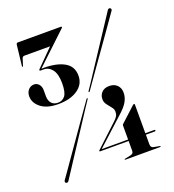

<svg xmlns="http://www.w3.org/2000/svg" viewBox="-130 -805 829 915"><g transform="rotate(-20 284.0 -348.0)"><path d="M397.5 -155.5Q397.5 -158 398.2 -160Q399 -162 400.5 -163L475 -231.5Q477.5 -233.5 479 -234.2Q480.5 -235 482 -235Q485 -235 485 -231V-29Q485 -20.5 488.5 -16Q492 -11.5 499 -10L528.5 -4.5Q529.5 -4.5 530.8 -4Q532 -3.5 532 -2Q532 0.5 528.5 0.5H353Q349.5 0.5 349.5 -2Q349.5 -4 354 -4.5L380.5 -10Q388.5 -11.5 393 -15.8Q397.5 -20 397.5 -28.5ZM365 -190Q376 -200 381.2 -209.2Q386.5 -218.5 386.5 -231.5Q386.5 -243.5 377 -255Q367.5 -266.5 357.8 -279.2Q348 -292 348 -307.5Q348 -328 361.5 -342Q375 -356 399.5 -356Q424.5 -356 439.2 -341.5Q454 -327 454 -303Q454 -280 442 -258.2Q430 -236.5 399 -209L257.5 -80L256 -85.5H531.5Q533 -85.5 534 -84.8Q535 -84 535 -82Q535 -78 530.5 -78H252.5Q251.5 -78 250.8 -78.8Q250 -79.5 250 -81Q250 -82 250.5 -83Q251 -84 252 -84.5ZM304 -363.5Q303.5 -362 302.2 -361.5Q301 -361 300 -362Q298.5 -363 298.2 -364.2Q298 -365.5 299.5 -367Q303 -371.5 319.8 -397Q336.5 -422.5 360.8 -459.5Q385 -496.5 412 -537.2Q439 -578 462.5 -614Q486 -650 501.5 -673.2Q517 -696.5 518 -698.5Q521 -702.5 524.8 -703.5Q528.5 -704.5 532 -702Q535.5 -699.5 535.5 -695.2Q535.5 -691 532.5 -688Q531.5 -686.5 515.5 -663.8Q499.5 -641 474.8 -605.8Q450 -570.5 421.8 -530.8Q393.5 -491 368 -454.8Q342.5 -418.5 325 -393.5Q307.5 -368.5 304 -363.5ZM277 -334Q278 -336 279.8 -336.8Q281.5 -337.5 282.5 -336.5Q284 -336 283.5 -334.2Q283 -332.5 281 -330.5Q278 -326 261.2 -300.8Q244.5 -275.5 220 -237.8Q195.5 -200 168.5 -159Q141.5 -118 117.8 -81.5Q94 -45 78.5 -21.2Q63 2.5 62 4Q59.5 7.5 55.5 8.2Q51.5 9 48.5 7Q45 5 45 0.8Q45 -3.5 48 -7.5Q49.5 -9 65.5 -32Q81.5 -55 106.5 -90.8Q131.5 -126.5 159.5 -166.5Q187.5 -206.5 213 -243Q238.5 -279.5 256.2 -304.5Q274 -329.5 277 -334ZM121 -540.5 119 -543.5Q122 -543.5 127.8 -543.8Q133.5 -544 135.5 -544Q201.5 -544 240.5 -522Q279.5 -500 279.5 -452.5Q279.5 -409 242 -383.2Q204.5 -357.5 143.5 -357.5Q87 -357.5 56 -381.8Q25 -406 25 -439.5Q25 -460 36.8 -472.8Q48.5 -485.5 65.5 -485.5Q80 -485.5 90 -474Q100 -462.5 100 -444.5V-413.5Q100 -391 111.5 -377.8Q123 -364.5 144.5 -364.5Q167 -364.5 180.5 -382Q194 -399.5 194 -445.5Q194 -491.5 177 -514.2Q160 -537 133 -537H118Q115.5 -537 114.2 -538.2Q113 -539.5 113 -541Q113 -542 113.8 -543.2Q114.5 -544.5 116 -545.5L202.5 -632.5L204.5 -630H69.5Q61 -630 57.5 -620.5L46.5 -585.5Q46 -584.5 45.2 -583.8Q44.5 -583 43.5 -583Q42 -583 41.8 -584.2Q41.5 -585.5 41.5 -586.5L53.5 -691Q54 -695 56 -697.5Q58 -700 61.5 -700H280.5Q282.5 -700 283.5 -699.2Q284.5 -698.5 284.5 -697Q284.5 -696 283.8 -694.8Q283 -693.5 281 -691.5Z"/></g></svg>

Font: Fraunces 120pt SemiBold
Style: Regular
Weight: 600
Version: Version 1.000;[b76b70a41]